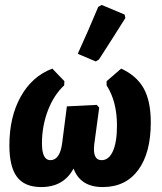

<svg xmlns="http://www.w3.org/2000/svg" viewBox="-20 -750 655 778"><path d="M378 -722 392 -730 485 -691 488 -677Q441 -602 381 -509L368 -501L295 -532Q338 -626 378 -722ZM147 8Q80 8 49 -33Q18 -74 18 -161Q18 -276 64 -358.5Q110 -441 192 -472L241 -421L240 -404Q198 -365 174 -302Q150 -239 150 -169Q150 -101 184 -101Q223 -101 232 -171L251 -319L372 -325L382 -314L362 -166Q354 -101 392 -101Q421 -101 437.5 -137.5Q454 -174 454 -241Q454 -339 412 -404V-421L471 -472Q534 -443 562.5 -391.5Q591 -340 591 -254Q591 -130 540 -61Q489 8 396 8Q306 8 278 -67Q238 8 147 8Z"/></svg>

Font: Alegreya Sans ExtraBold
Style: Italic
Weight: 800
Italic angle: -7°
Designer: Juan Pablo del Peral
Foundry: Huerta Tipografica
Version: Version 2.007